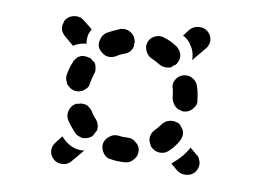

<svg xmlns="http://www.w3.org/2000/svg" viewBox="-33 -438 483 348"><g transform="rotate(5 209.0 -264.5)"><path d="M92 -130Q82 -130 76 -136Q69 -143 69 -152Q69 -161 76 -168L87 -180Q89 -177 91 -175Q97 -168 104 -164Q112 -159 121 -158Q125 -157 129 -158L107 -136Q101 -130 92 -130ZM337 -161Q339 -156 339 -152Q339 -148 337 -143Q335 -139 332 -136Q326 -130 316 -130Q307 -130 300 -136L288 -148Q292 -151 296 -154Q308 -163 317 -175Q319 -177 320 -180L332 -168Q336 -165 337 -161ZM188 -190Q179 -192 171 -186Q163 -181 161 -172Q160 -163 165 -155Q170 -147 179 -146Q191 -143 204 -143H205Q214 -143 220 -150Q227 -156 227 -166Q227 -175 220 -181Q214 -188 204 -188Q196 -188 188 -190ZM264 -217Q270 -224 279 -225Q288 -226 296 -221Q299 -218 301 -214Q304 -210 304 -206Q305 -201 303 -197Q302 -193 299 -189Q292 -179 282 -171Q275 -165 265 -166Q256 -167 250 -174Q250 -174 249 -175Q249 -176 248 -177Q247 -179 246 -182Q246 -184 245 -185Q244 -191 246 -196Q248 -202 253 -206Q259 -211 264 -217ZM149 -206Q148 -212 144 -217Q139 -223 136 -230Q133 -235 128 -239Q123 -242 117 -242Q116 -242 114 -242Q111 -241 109 -241Q108 -241 107 -241Q106 -241 105 -240Q97 -236 94 -227Q91 -218 95 -210Q101 -199 109 -189Q112 -185 116 -183Q120 -181 124 -180Q128 -180 133 -181Q137 -182 141 -185Q141 -186 142 -186Q142 -187 143 -187Q144 -190 146 -192Q147 -194 148 -195Q150 -200 149 -206ZM279 -282Q276 -291 281 -299Q286 -307 295 -309Q305 -311 312 -306Q320 -301 322 -292Q325 -280 325 -267Q326 -262 324 -258Q322 -254 319 -251Q316 -248 312 -246Q308 -244 303 -244Q303 -244 302 -244Q301 -244 300 -244Q298 -245 295 -246Q293 -247 292 -247Q287 -250 284 -255Q281 -260 280 -266Q280 -274 279 -282ZM136 -308Q136 -314 133 -319Q131 -320 130 -321Q128 -323 126 -325Q126 -325 125 -326Q124 -326 123 -326Q119 -328 115 -328Q110 -329 106 -327Q102 -326 99 -322Q95 -319 94 -315Q88 -304 85 -291Q84 -287 85 -283Q86 -278 88 -274Q91 -271 94 -268Q98 -265 103 -264Q107 -263 111 -264Q116 -265 119 -267Q123 -270 126 -273Q128 -277 129 -282Q131 -289 134 -297Q137 -302 136 -308ZM237 -334Q229 -338 226 -346Q222 -355 226 -364Q230 -372 239 -375Q248 -378 256 -374Q268 -369 278 -361Q285 -355 287 -346Q288 -337 282 -329Q282 -329 281 -328Q281 -328 280 -327Q277 -326 275 -324Q274 -323 273 -322Q267 -320 261 -321Q255 -322 251 -325Q244 -330 237 -334ZM171 -333Q162 -329 153 -332Q145 -336 140 -344Q136 -352 140 -361Q143 -370 151 -374Q162 -379 175 -383Q184 -385 192 -380Q200 -375 202 -366Q202 -365 202 -364Q203 -364 203 -363Q202 -360 202 -357Q202 -356 202 -354Q200 -348 196 -344Q191 -340 186 -339Q178 -337 171 -333ZM316 -399Q326 -399 332 -393Q339 -386 339 -377Q339 -368 332 -361L309 -338Q310 -343 309 -349Q308 -358 303 -366Q299 -374 292 -379Q290 -380 289 -381L300 -393Q307 -399 316 -399ZM92 -345 76 -361Q73 -364 71 -368Q69 -372 69 -377Q69 -381 71 -385Q72 -390 76 -393Q82 -399 92 -399Q101 -399 107 -393L123 -378Q120 -373 118 -369Q115 -360 116 -351Q107 -351 98 -348Q95 -347 92 -345Z"/></g></svg>

Font: FRB American Cursive Dashed Extrabold
Style: Bold Italic
Weight: 800
Italic angle: -25°
Version: Version 2.0;Modular Font Editor K font №1